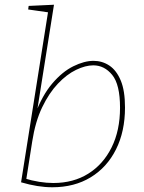

<svg xmlns="http://www.w3.org/2000/svg" viewBox="-20 -785 608 811"><path d="M69 -15 184 -741 190 -732 99 -745 101 -760 208 -765 133 -293 128 -301Q158 -382 200.5 -432Q243 -482 289.5 -505Q336 -528 375 -528Q412 -528 442 -508Q472 -488 490 -445Q508 -402 508 -331Q508 -230 470 -154Q432 -78 363 -36Q294 6 201 6Q140 6 69 -15ZM89 -15 82 -32Q114 -22 145.5 -17Q177 -12 205 -12Q290 -12 353 -51.5Q416 -91 451.5 -162.5Q487 -234 487 -330Q487 -428 454 -468.5Q421 -509 374 -509Q341 -509 301.5 -490Q262 -471 224.5 -431.5Q187 -392 158 -331.5Q129 -271 116 -187Z"/></svg>

Font: Bitter Thin
Style: Italic
Weight: 100
Italic angle: -9°
Designer: Sol Matas, and Bitter project Authors
Foundry: Sol Matas
Version: Version 2.002